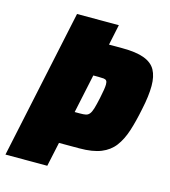

<svg xmlns="http://www.w3.org/2000/svg" viewBox="-114 -772 758 856"><g transform="rotate(15 265.0 -344.0)"><path d="M-10 0 136 -688H329L309 -593H370Q434 -593 471.5 -579Q509 -565 524.5 -536.5Q540 -508 540 -464Q540 -441 536.5 -413Q533 -385 526 -353Q514 -293 499.5 -248.5Q485 -204 462 -173.5Q439 -143 400.5 -127.5Q362 -112 301 -112H207L183 0ZM239 -263H263Q280 -263 290 -265Q300 -267 307 -275.5Q314 -284 319.5 -302Q325 -320 332 -353Q337 -377 339.5 -392.5Q342 -408 342 -418Q342 -430 338 -435Q334 -440 325 -441Q316 -442 301 -442H277Z"/></g></svg>

Font: Saira SemiCondensed Black
Style: Italic
Weight: 900
Width: 4
Italic angle: -12°
Designer: Hector Gatti with collaboration of the Omnibus-Type team
Foundry: Omnibus-Type
Version: Version 1.101